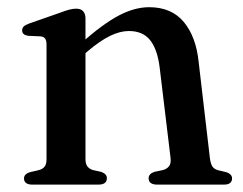

<svg xmlns="http://www.w3.org/2000/svg" viewBox="-20 -500 658 520"><path d="M211.5 -450.5V-69.5Q211.5 -56 216.8 -49.2Q222 -42.5 231.5 -39.5L254 -34.5Q269.5 -29 269.5 -17.5Q269.5 0 246.5 0H67.5Q56 0 50.5 -4.5Q45 -9 45 -16.5Q45 -23 49.2 -27.2Q53.5 -31.5 62.5 -34L86 -39.5Q96 -42.5 101 -49Q106 -55.5 106 -69V-379Q106 -390.5 102.2 -395.5Q98.5 -400.5 90 -401.5L56 -403Q47.5 -404.5 43.8 -408Q40 -411.5 40 -417.5Q40 -424 44.2 -428.2Q48.5 -432.5 59.5 -436.5L142.5 -465.5Q158 -471.5 168 -474Q178 -476.5 186 -476.5Q199 -476.5 205.2 -469.5Q211.5 -462.5 211.5 -450.5ZM197.5 -344 178 -364 199.5 -383Q259 -435.5 301.8 -458Q344.5 -480.5 384 -480.5Q444.5 -480.5 477.8 -440.5Q511 -400.5 518 -332.5L548.5 -71.5Q550.5 -56.5 555.2 -49.2Q560 -42 570.5 -39L591.5 -34Q600 -31.5 604.2 -27.2Q608.5 -23 608.5 -16.5Q608.5 -9 603.2 -4.5Q598 0 586 0H406Q382.5 0 382.5 -17.5Q382.5 -29 398 -34.5L421.5 -39.5Q432 -42.5 437.8 -49.8Q443.5 -57 442 -71.5L412.5 -316.5Q406.5 -366 386.8 -391Q367 -416 329 -416Q305 -416 278 -402.8Q251 -389.5 219 -362.5Z"/></svg>

Font: Fraunces 11pt
Style: Regular
Weight: 400
Version: Version 1.000;[b76b70a41]